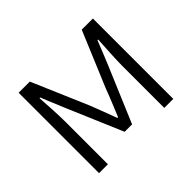

<svg xmlns="http://www.w3.org/2000/svg" viewBox="-124 -755 949 949"><g transform="rotate(-45 350.0 -281.0)"><path d="M91 -562V0H153V-295C153 -341 149 -413 145 -470H150C166 -428 185 -386 201 -346L325 -55H377L500 -346C516 -386 534 -427 550 -470H555C552 -413 547 -341 547 -295V0H610V-562H532L410 -271C393 -224 372 -176 353 -129H348C331 -176 312 -224 294 -271L169 -562Z"/></g></svg>

Font: Kawkab Mono Light
Style: Regular
Weight: 300
Monospace: yes
Designer: Abdullah Arif
Foundry: Abdullah Arif
Version: Version 1.000;PS 000.500;hotconv 1.0.88;makeotf.lib2.5.64775